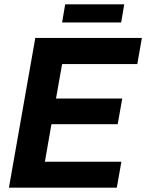

<svg xmlns="http://www.w3.org/2000/svg" viewBox="-20 -861 671 881"><path d="M21 0 142 -687H631L610 -567H265L237 -409H541L520 -291H216L186 -119H537L516 0ZM265 -758 279 -841H550L536 -758Z"/></svg>

Font: Archivo SemiCondensed
Style: Bold Italic
Weight: 700
Width: 4
Italic angle: -10°
Designer: Hector Gatti
Foundry: Omnibus-Type
Version: Version 2.001